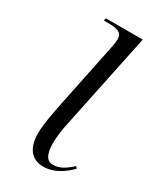

<svg xmlns="http://www.w3.org/2000/svg" viewBox="-147 -591 550 656"><g transform="rotate(30 128.5 -263.0)"><path d="M138 10C180 10 214 -14 241 -41L235 -48C211 -26 190 -12 164 -12C139 -12 127 -33 127 -77C127 -97 131 -133 138 -162L216 -536H71L68 -526H84C127 -526 141 -518 141 -494C141 -486 140 -477 138 -467L84 -205C76 -165 66 -116 66 -80C66 -26 89 10 138 10Z"/></g></svg>

Font: Noto Serif Display SemiCondensed Light
Style: Italic
Weight: 300
Width: 4
Italic angle: -12°
Designer: Monotype Design Team
Foundry: Monotype Imaging Inc.
Version: Version 2.009